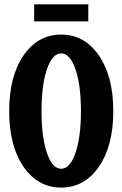

<svg xmlns="http://www.w3.org/2000/svg" viewBox="-20 -848 560 878"><path d="M136.2 -750V-828.1H383.8V-750ZM432.1 -85.4Q366.2 9.8 259.8 9.8Q153.3 9.8 87.6 -85.4Q22 -180.7 22 -339.8Q22 -499 87.6 -594.5Q153.3 -689.9 259.8 -689.9Q366.2 -689.9 432.1 -594.5Q498 -499 498 -339.8Q498 -180.7 432.1 -85.4ZM350.1 -339.8Q350.1 -460 325 -532Q299.8 -604 259.8 -604Q219.7 -604 194.8 -532Q169.9 -460 169.9 -339.8Q169.9 -219.7 194.8 -147.9Q219.7 -76.2 259.8 -76.2Q299.8 -76.2 325 -148.2Q350.1 -220.2 350.1 -339.8Z"/></svg>

Font: Margherita Black
Style: Regular
Weight: 900
Designer: James Puckett
Foundry: Dunwich Type Founders
Version: Version 1.008;hotconv 1.0.109;makeotfexe 2.5.65596